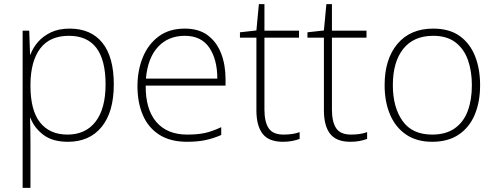

<svg xmlns="http://www.w3.org/2000/svg" viewBox="-20 -772 2412 933"><path d="M318 -633Q422 -633 477.5 -564Q533 -495 533 -362Q533 -228 474 -155.5Q415 -83 310 -83Q235 -83 190.5 -117Q146 -151 128 -199H126Q127 -169 127.5 -137.5Q128 -106 128 -77V141H90V-623H122L126 -507H128Q140 -540 165 -568.5Q190 -597 228 -615Q266 -633 318 -633ZM315 -598Q222 -598 175.5 -536.5Q129 -475 128 -362V-356Q128 -235 175 -176.5Q222 -118 308 -118Q396 -118 444.5 -181Q493 -244 493 -362Q493 -598 315 -598Z M878 -633Q946 -633 989.5 -600.5Q1033 -568 1054.5 -512.5Q1076 -457 1076 -387V-356H688Q687 -241 739.5 -179.5Q792 -118 890 -118Q939 -118 974.5 -125.5Q1010 -133 1055 -154V-116Q1016 -99 977.5 -91Q939 -83 889 -83Q808 -83 754.5 -117Q701 -151 674.5 -212Q648 -273 648 -353Q648 -430 674 -493.5Q700 -557 751 -595Q802 -633 878 -633ZM878 -598Q798 -598 748 -544.5Q698 -491 689 -390H1036Q1036 -483 997 -540.5Q958 -598 878 -598Z M1358 -118Q1381 -118 1400.5 -121Q1420 -124 1436 -130V-97Q1420 -91 1400 -87Q1380 -83 1355 -83Q1286 -83 1256 -122Q1226 -161 1226 -236V-589H1146V-615L1226 -624L1238 -752H1265V-623H1433V-589H1265V-239Q1265 -180 1285.5 -149Q1306 -118 1358 -118Z M1686 -118Q1709 -118 1728.5 -121Q1748 -124 1764 -130V-97Q1748 -91 1728 -87Q1708 -83 1683 -83Q1614 -83 1584 -122Q1554 -161 1554 -236V-589H1474V-615L1554 -624L1566 -752H1593V-623H1761V-589H1593V-239Q1593 -180 1613.5 -149Q1634 -118 1686 -118Z M2313 -358Q2313 -278 2287.5 -216Q2262 -154 2210 -118.5Q2158 -83 2080 -83Q2005 -83 1953.5 -118Q1902 -153 1875.5 -215Q1849 -277 1849 -358Q1849 -485 1911.5 -559Q1974 -633 2085 -633Q2164 -633 2214 -597Q2264 -561 2288.5 -499Q2313 -437 2313 -358ZM1889 -358Q1889 -251 1936 -184.5Q1983 -118 2080 -118Q2147 -118 2190 -148.5Q2233 -179 2253 -233Q2273 -287 2273 -358Q2273 -426 2254 -480Q2235 -534 2193.5 -566Q2152 -598 2085 -598Q1990 -598 1939.5 -534.5Q1889 -471 1889 -358Z"/></svg>

Font: Noto Sans Kannada UI ExtraLight
Style: Regular
Weight: 200
Designer: Jelle Bosma - Monotype Design Team
Foundry: Monotype Imaging Inc.
Version: Version 2.005; ttfautohint (v1.8.4.7-5d5b)